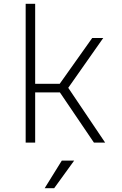

<svg xmlns="http://www.w3.org/2000/svg" viewBox="-20 -750 640 1010"><path d="M115 0V-730H165V-309H294L465 -550H523L339 -288L533 0H474L295 -264H165V0ZM215 240 305 95H370L265 240Z"/></svg>

Font: JetBrains Mono NL Thin
Style: Regular
Weight: 100
Monospace: yes
Designer: Philipp Nurullin, Konstantin Bulenkov
Foundry: JetBrains
Version: Version 2.305; ttfautohint (v1.8.4.7-5d5b)